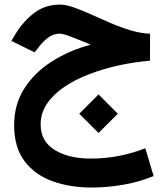

<svg xmlns="http://www.w3.org/2000/svg" viewBox="-20 -485 729 842"><path d="M638.2 -337.4 637.7 -218.8Q571.3 -213.4 503.4 -198.7Q435.5 -184.1 373.5 -160.6Q311.5 -137.2 262.9 -104.5Q214.4 -71.8 186.3 -30.5Q158.2 10.7 158.2 60.5Q158.2 134.3 219.5 172.4Q280.8 210.4 378.4 210.4Q444.3 210.4 506.1 197.8Q567.9 185.1 617.2 165L653.8 287.1Q590.8 313 520.5 325.2Q450.2 337.4 381.3 337.4Q287.1 337.4 210 309.6Q132.8 281.7 87.4 221.4Q42 161.1 42 64Q42 -27.3 86.9 -97.4Q131.8 -167.5 208 -215.8Q284.2 -264.2 377.9 -289.1Q329.1 -309.6 292.7 -323.5Q256.3 -337.4 242.2 -337.4Q214.8 -337.4 192.9 -321.3Q170.9 -305.2 155.3 -285.2L131.8 -255.4L29.8 -305.7L48.3 -336.4Q83.5 -393.6 131.3 -429.2Q179.2 -464.8 242.7 -464.8Q269 -464.8 304.7 -452.1Q340.3 -439.5 381.8 -420.7Q423.3 -401.9 467.3 -383.1Q511.2 -364.3 554.9 -351.3Q598.6 -338.4 638.2 -337.4ZM412.1 -70.8 496.6 13.7 412.1 98.1 327.6 13.7Z"/></svg>

Font: Vazirmatn UI NL
Style: Bold
Weight: 700
Designer: Saber Rastikerdar
Foundry: Saber Rastikerdar
Version: Version 33.003